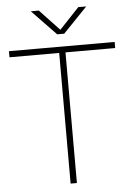

<svg xmlns="http://www.w3.org/2000/svg" viewBox="-62 -990 712 1035"><g transform="rotate(-5 294.5 -472.0)"><path d="M277.5 0V-707H8.5V-740H580.5V-707H311.5V0ZM275.5 -808 144.5 -944H188L302.5 -822.5H287L401.5 -944H444.5L313.5 -808Z"/></g></svg>

Font: Encode Sans SC SemiExpanded Thin
Style: Regular
Weight: 250
Width: 6
Designer: Multiple Designers
Foundry: Impallari Type
Version: Version 3.002